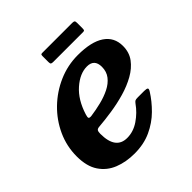

<svg xmlns="http://www.w3.org/2000/svg" viewBox="-183 -806 961 961"><g transform="rotate(-45 297.5 -326.0)"><path d="M249 -613.5V-655Q249 -662 250.5 -665.2Q252 -668.5 259 -668.5H472Q481 -668.5 485 -665.8Q489 -663 489 -653V-612.5Q489 -604.5 487.2 -601Q485.5 -597.5 478 -597.5H266.5Q256.5 -597.5 252.8 -600.2Q249 -603 249 -613.5ZM15 -180Q15 -251.5 44.2 -315.5Q73.5 -379.5 124.2 -428.8Q175 -478 240.2 -506.5Q305.5 -535 377 -535Q472.5 -535 521.2 -502Q570 -469 570 -407.5Q570 -362 545.8 -329.5Q521.5 -297 481.5 -274.5Q441.5 -252 392.8 -238Q344 -224 293.8 -216.5Q243.5 -209 200.5 -205.5Q187 -204.5 182.8 -198.2Q178.5 -192 178.5 -176.5Q178.5 -66.5 259.5 -66.5Q303.5 -66.5 343.2 -93.5Q383 -120.5 410.5 -159.5Q416 -167 421 -170Q426 -173 440 -173H485.5Q503.5 -173 507.2 -168.2Q511 -163.5 502.5 -150.5Q476.5 -109 438.2 -71Q400 -33 348.2 -9Q296.5 15 230 15Q170 15 121.2 -4.5Q72.5 -24 43.8 -66.8Q15 -109.5 15 -180ZM210 -271.5Q247 -276.5 284.5 -285.8Q322 -295 353 -310.5Q384 -326 402.8 -350Q421.5 -374 421.5 -408Q421.5 -462.5 369.5 -462.5Q319.5 -462.5 270 -419Q220.5 -375.5 196 -297Q191 -281.5 193 -275.8Q195 -270 210 -271.5Z"/></g></svg>

Font: Besley*
Style: Bold Italic
Weight: 700
Italic angle: -13°
Designer: Owen Earl
Foundry: indestructible type*
Version: Version 2.000; ttfautohint (v1.8.3)